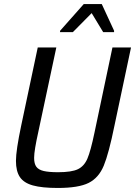

<svg xmlns="http://www.w3.org/2000/svg" viewBox="-20 -923 669 951"><path d="M59 -126Q59 -178 85 -301L167 -688H259L169 -266Q160 -226 154.5 -193Q149 -160 149 -141Q149 -112 160 -97Q171 -82 196.5 -76Q222 -70 268 -70Q335 -70 366 -85Q397 -100 413 -137.5Q429 -175 448 -266L537 -688H629L547 -301Q519 -163 494 -102.5Q469 -42 419 -17Q369 8 266 8Q188 8 143 -4.5Q98 -17 78.5 -46Q59 -75 59 -126ZM277 -764 278 -771 395 -903H484L545 -771V-764H491L434 -858L341 -764Z"/></svg>

Font: Saira Semi Condensed
Style: Italic
Weight: 400
Width: 4
Italic angle: -12°
Designer: Hector Gatti with collaboration of the Omnibus-Type team
Foundry: Omnibus-Type
Version: Version 1.001; ttfautohint (v1.8)